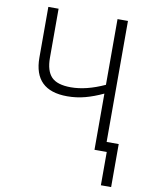

<svg xmlns="http://www.w3.org/2000/svg" viewBox="-96 -782 793 1033"><g transform="rotate(10 300.0 -266.0)"><path d="M584 -53V182H528V0H479H461V-307Q410 -283 363 -270.5Q316 -258 266 -258Q83 -258 83 -437V-714H139V-446Q139 -375 170.5 -342Q202 -309 277 -309Q361 -309 461 -355V-714H518V-53Z"/></g></svg>

Font: Noto Sans Mono UI Light
Style: Regular
Weight: 300
Monospace: yes
Designer: Monotype Design team
Foundry: Monotype Imaging Inc.
Version: Version 1.000